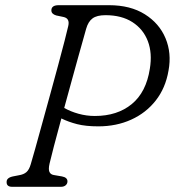

<svg xmlns="http://www.w3.org/2000/svg" viewBox="-20 -720 674 740"><path d="M629.5 -448Q618 -380.5 580.2 -332.5Q542.5 -284.5 485.5 -258.8Q428.5 -233 359 -233Q310.5 -233 277.2 -241.5Q244 -250 216.5 -263.5Q200 -203 187.5 -155.2Q175 -107.5 171 -89.5Q166 -67.5 170.5 -57.5Q175 -47.5 187 -45.5L219 -40Q240 -36 240 -21Q240 -12 233.2 -6Q226.5 0 214.5 0H27Q5 0 5.5 -18.5Q5 -35.5 32 -40.5L52.5 -44.5Q71.5 -47.5 82 -56.8Q92.5 -66 98.5 -87Q104 -105 115.5 -146.2Q127 -187.5 142 -242Q157 -296.5 173.2 -355.2Q189.5 -414 204 -468.2Q218.5 -522.5 229 -562.8Q239.5 -603 243 -619.5Q250 -649 225 -654.5L196.5 -660.5Q178 -666 178 -680Q178 -700 206.5 -700H400Q482.5 -700 538.2 -665Q594 -630 618 -572.5Q642 -515 629.5 -448ZM312 -609Q310.5 -603.5 302.5 -575Q294.5 -546.5 282.2 -502.8Q270 -459 255.8 -407.2Q241.5 -355.5 227.5 -304Q252 -290 282.8 -281.5Q313.5 -273 345.5 -273Q432 -273 487.8 -318.8Q543.5 -364.5 557.5 -455Q567.5 -515 549.8 -561.5Q532 -608 490.2 -634.8Q448.5 -661.5 386.5 -661.5Q353.5 -661.5 336.8 -649.2Q320 -637 312 -609Z"/></svg>

Font: Fraunces 72pt S100 Light
Style: Italic
Weight: 300
Italic angle: -16°
Version: Version 1.000; ttfautohint (v1.8.3)